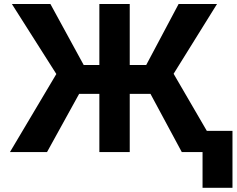

<svg xmlns="http://www.w3.org/2000/svg" viewBox="-20 -747 1162 943"><path d="M28.8 0 256.7 -383.5 38.4 -727.3H227.6L391 -427.9H468V-727.3H617.2V-427.9H698.2L857.2 -727.3H1045.8L832.7 -384.6L995.7 -104.4H1121.8V175.4H974.8V0H872.9L719.1 -285.9H617.2V0H468V-285.9H368.6L210.9 0Z"/></svg>

Font: Cannonade
Style: Bold
Weight: 700
Designer: Rasmus Andersson
Foundry: rsms
Version: Version 3.012;git-f93a4a705